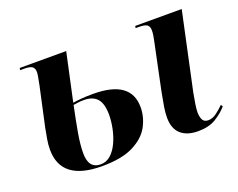

<svg xmlns="http://www.w3.org/2000/svg" viewBox="-92 -698 1077 870"><g transform="rotate(-20 446.5 -263.0)"><path d="M267 10Q70 10 70 -141Q70 -166 74.5 -191Q79 -216 84 -243L125 -431Q129 -453 132 -468Q135 -483 135 -492Q135 -510 124.5 -518Q114 -526 86 -526H66L68 -536H292L242 -305Q261 -308 283.5 -310Q306 -312 340 -312Q522 -312 522 -182Q522 -135 498.5 -91Q475 -47 419 -18.5Q363 10 267 10ZM264 0Q292 0 313 -19Q334 -38 348 -68.5Q362 -99 369 -133.5Q376 -168 376 -198Q376 -252 355 -276Q334 -300 291 -300Q277 -300 264 -298.5Q251 -297 240 -295Q225 -224 215.5 -169.5Q206 -115 206 -74Q206 0 264 0ZM731 10Q677 10 647.5 -16.5Q618 -43 618 -96Q618 -120 622.5 -147.5Q627 -175 635 -216L682 -441Q685 -454 687 -467Q689 -480 689 -491Q689 -511 678 -518.5Q667 -526 638 -526H623L625 -536H849L769 -163Q764 -137 760 -111.5Q756 -86 756 -69Q757 -46 764.5 -33.5Q772 -21 790 -21Q811 -21 830.5 -35.5Q850 -50 867 -67L873 -58Q850 -31 816 -10.5Q782 10 731 10Z"/></g></svg>

Font: Noto Serif Display SemiCondensed
Style: Bold Italic
Weight: 700
Width: 4
Italic angle: -12°
Designer: Monotype Design Team
Foundry: Monotype Imaging Inc.
Version: Version 2.009